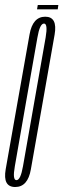

<svg xmlns="http://www.w3.org/2000/svg" viewBox="-47 -746 254 770"><path d="M14 4Q64.5 4 76.8 -67Q89 -138 124.5 -337Q159.5 -535 172 -607Q184.5 -679 134.5 -679Q84 -679 71.5 -607.8Q59 -536.5 23.5 -337Q-12 -138 -24.2 -67Q-36.5 4 14 4ZM19 -23.5Q2.5 -23.5 12.5 -79.2Q22.5 -135 57.5 -337Q93.5 -539 103 -595.2Q112.5 -651.5 129.5 -651.5Q145.5 -651.5 136 -595.5Q126.5 -539.5 90.5 -337Q55 -135 45.2 -79.2Q35.5 -23.5 19 -23.5ZM101.5 -708.5H184.5L187 -726H104.5Z"/></svg>

Font: Anybody UltraCondensed ExtraLight
Style: Italic
Weight: 250
Width: 1
Italic angle: -10°
Version: Version 1.113;gftools[0.9.25]